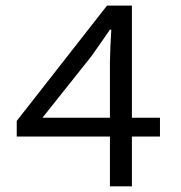

<svg xmlns="http://www.w3.org/2000/svg" viewBox="-20 -658 640 678"><path d="M544.9 -242.2V-175.8H445.8V0H368.2V-175.8H39.1V-231L357.9 -638.2H445.8V-242.2ZM368.2 -242.2V-439.9Q369.1 -490.7 373 -553.2H368.2Q356.9 -536.1 334 -503.9Q311 -471.7 303.2 -460L129.9 -242.2Z"/></svg>

Font: SourceCodePro-Regular
Style: Regular
Weight: 400
Monospace: yes
Designer: Paul D. Hunt
Foundry: Adobe Systems Incorporated
Version: Version 1.009;PS 1.000;hotconv 1.0.70;makeotf.lib2.5.5900